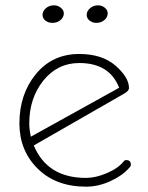

<svg xmlns="http://www.w3.org/2000/svg" viewBox="-20 -696 557 722"><path d="M177 -610Q162 -610 151 -618.5Q140 -627 140 -640Q140 -654 152.5 -665Q165 -676 183 -676Q197 -676 208.5 -667Q220 -658 220 -646Q220 -631 207.5 -620.5Q195 -610 177 -610ZM342 -610Q328 -610 317 -618.5Q306 -627 306 -640Q306 -654 318.5 -665Q331 -676 349 -676Q363 -676 374 -667Q385 -658 385 -646Q385 -631 372.5 -620.5Q360 -610 342 -610ZM304 6Q190 6 121.5 -62Q53 -130 53 -232Q53 -342 115 -417.5Q177 -493 278 -493Q364 -493 414.5 -449Q465 -405 465 -365Q465 -354 447 -344L107 -149Q158 -27 303 -27Q340 -27 382 -45Q424 -63 445 -89Q448 -94 455 -94Q472 -94 472 -77Q472 -71 467 -66Q440 -35 394.5 -14.5Q349 6 304 6ZM96 -182 428 -366Q392 -459 278 -459Q196 -459 143 -393Q90 -327 90 -231Q90 -210 96 -182Z"/></svg>

Font: Comic Neue Light
Style: Regular
Weight: 300
Designer: Craig Rozynski
Foundry: Craig Rozynski
Version: Version 2.003